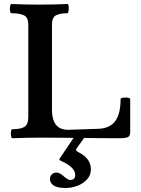

<svg xmlns="http://www.w3.org/2000/svg" viewBox="-20 -686 701 957"><path d="M41.6 3Q37 3 35 -8Q33 -19 34.9 -30.5Q36.9 -42 42 -42Q81 -42 101 -53Q121 -64 121 -104V-563Q121 -598.6 100 -609.3Q79 -620 36.5 -620Q32 -620 30 -631.5Q28 -643 30.1 -654.5Q32.3 -666 36.5 -666Q106 -663 175.6 -663Q246.4 -663 316 -666Q321 -666 322 -654.5Q323 -643 321.6 -631.5Q320.3 -620 315.8 -620Q278 -620 258.5 -609.3Q239 -598.6 239 -563V-137Q239 -90.5 258.6 -64.7Q278.1 -39 320 -39L470 -44Q527 -46 554 -82Q581 -118 581 -191Q581 -197.2 593 -199.1Q605 -201 617 -199.1Q629 -197.2 629 -191V-28Q629 -8.6 618 -2.8Q607 3 572 3Q524 3 476 2.5Q428 2 379.5 1.5Q331 1 283 0.5Q235 0 187 0Q114 0 41.6 3ZM306 251Q266 251 247.5 238.5Q229 226 229 207Q229 191 239 182.5Q249 174 261 174Q269 174 278 178.5Q287 183 298 193Q319 211 329 211Q355 211 355 186Q355 148 286 117Q276 113 276 108Q276 106 279 102L351 -5H404L363 52Q359 57 359 61Q359 67 372 73Q433 104 433 158Q433 187 414 208Q395 229 366 240Q337 251 306 251Z"/></svg>

Font: Junicode VF
Style: Regular
Weight: 400
Designer: Peter S. Baker
Version: Version 2.213